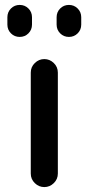

<svg xmlns="http://www.w3.org/2000/svg" viewBox="-20 -760 360 780"><path d="M210 -660V-690Q210 -711 224.5 -725.5Q239 -740 260 -740Q281 -740 295.5 -725.5Q310 -711 310 -690V-660Q310 -639 295.5 -624.5Q281 -610 260 -610Q239 -610 224.5 -624.5Q210 -639 210 -660ZM10 -660V-690Q10 -711 24.5 -725.5Q39 -740 60 -740Q81 -740 95.5 -725.5Q110 -711 110 -690V-660Q110 -639 95.5 -624.5Q81 -610 60 -610Q39 -610 24.5 -624.5Q10 -639 10 -660ZM215 -55Q215 -32 198.5 -16Q182 0 160 0Q138 0 121.5 -16Q105 -32 105 -55V-465Q105 -488 121.5 -504Q138 -520 160 -520Q182 -520 198.5 -504Q215 -488 215 -465Z"/></svg>

Font: Rounded Mplus 1c Medium
Style: Regular
Weight: 500
Version: Version 1.059.20150529